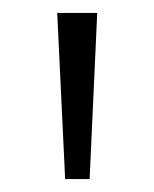

<svg xmlns="http://www.w3.org/2000/svg" viewBox="-20 -734 239 298"><path d="M68.8 -713.9 81.1 -456.1H119.1L130.9 -713.9Z"/></svg>

Font: Noto Reveo Sans
Style: Regular
Weight: 300
Designer: Monotype Design Team
Foundry: Monotype Imaging Inc.
Version: Version 2.007